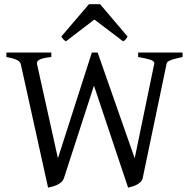

<svg xmlns="http://www.w3.org/2000/svg" viewBox="-20 -860 890 895"><path d="M831.1 -594.2Q809.6 -589.8 795.4 -585.9Q781.2 -582 772.9 -578.4Q764.6 -574.7 761 -571.3Q757.3 -567.9 756.8 -564L645 -28.8Q642.6 -18.6 634.5 -11Q626.5 -3.4 616.2 1.7Q606 6.8 595.2 10Q584.5 13.2 577.1 14.6L418 -460.9L277.8 -28.8Q274.4 -18.6 266.1 -11.2Q257.8 -3.9 247.3 1.2Q236.8 6.3 225.3 9.5Q213.9 12.7 204.1 14.6L77.1 -560.1Q74.7 -572.3 59.6 -580.1Q44.4 -587.9 9.8 -594.2V-615.2H219.2V-594.2Q195.3 -591.8 181.6 -588.1Q168 -584.5 161.1 -580.1Q154.3 -575.7 153.1 -570.6Q151.9 -565.4 152.8 -560.1L250 -122.1L408.2 -615.2H435.1L607.9 -122.1L699.2 -564Q700.2 -569.8 694.8 -574.2Q689.5 -578.6 679.2 -582Q668.9 -585.4 654.8 -588.4Q640.6 -591.3 624 -594.2V-615.2H831.1ZM574.7 -689.5Q568.8 -680.2 565.4 -675.8Q562 -671.4 553.7 -667.5L419.9 -769L287.6 -667.5Q283.7 -669.4 281 -671.4Q278.3 -673.3 276.1 -675.8Q273.9 -678.2 271.5 -681.6Q269 -685.1 265.6 -689.5L394.5 -840.3H446.8Z"/></svg>

Font: Gentium Plus Eur
Style: Regular
Weight: 400
Designer: J. Victor Gaultney, Annie Olsen, Iska Routamaa, Becca Hirsbrunner
Foundry: SIL International
Version: Version 5.000